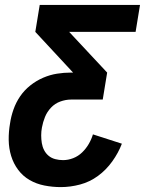

<svg xmlns="http://www.w3.org/2000/svg" viewBox="-20 -540 640 783"><path d="M228 223Q194 223 161 216.5Q128 210 100.5 194Q73 178 54 152.5Q35 127 25.5 96Q16 65 15.5 31Q15 -3 21 -37Q25 -65 35 -93.5Q45 -122 62 -147Q79 -172 103.5 -191.5Q128 -211 156 -223Q184 -235 212.5 -239.5Q241 -244 269 -244H278L124 -410L142 -520H551L533 -410H262L417 -244L399 -134H270Q248 -134 226 -126Q204 -118 188 -101Q172 -84 163.5 -63Q155 -42 151 -20Q148 -4 148 12Q148 28 150.5 43.5Q153 59 160 72.5Q167 86 178.5 95.5Q190 105 205.5 109Q221 113 237 113Q258 113 278.5 105Q299 97 315 81.5Q331 66 342 47Q353 28 359 8L477 46Q463 83 438 118Q413 153 379.5 177.5Q346 202 306.5 212.5Q267 223 228 223Z"/></svg>

Font: Iosevka Aile Extrabold
Style: Italic
Weight: 800
Italic angle: -9°
Designer: Belleve Invis
Foundry: Belleve Invis
Version: Version 31.1.0; ttfautohint (v1.8.4)